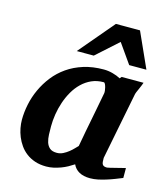

<svg xmlns="http://www.w3.org/2000/svg" viewBox="-110 -807 788 905"><g transform="rotate(15 284.0 -355.0)"><path d="M375 -394Q375.5 -396 374.8 -403.8Q374 -411.6 371.8 -420.2Q369.6 -428.7 366.5 -435.3Q363.3 -441.9 358.9 -441.9Q326.7 -441.9 300.5 -430.2Q274.4 -418.5 253.7 -398.4Q232.9 -378.4 217.8 -352.1Q202.6 -325.7 192.6 -296.1Q182.6 -266.6 177.7 -235.8Q172.9 -205.1 172.9 -176.8Q172.9 -156.7 173.6 -136.7Q174.3 -116.7 179.4 -100.1Q184.6 -83.5 196.5 -73.2Q208.5 -63 231 -63Q247.1 -63 261.5 -70.3Q275.9 -77.6 287.8 -87.2Q299.8 -96.7 308.8 -106.4Q317.9 -116.2 323.2 -121.1Q326.7 -141.1 328.9 -152.1Q331.1 -163.1 332.8 -173.1Q334.5 -183.1 336.9 -195.8Q339.4 -208.5 344 -232.2Q348.6 -255.9 356 -294.2Q363.3 -332.5 375 -394ZM564.9 -29.8Q547.9 -22.9 529.1 -15.6Q510.3 -8.3 490.7 -2.2Q471.2 3.9 451.7 8.1Q432.1 12.2 413.1 12.2Q381.3 12.2 360.1 0.5Q338.9 -11.2 329.1 -33.2Q315.9 -24.4 300.8 -16.1Q285.6 -7.8 269 -1.7Q252.4 4.4 234.9 8.3Q217.3 12.2 199.2 12.2Q168.5 12.2 144 3.9Q119.6 -4.4 101.1 -18.6Q82.5 -32.7 69.6 -51.3Q56.6 -69.8 48.3 -90.1Q40 -110.4 36.1 -131.3Q32.2 -152.3 32.2 -170.9Q32.2 -208 40.3 -246.8Q48.3 -285.6 65.2 -322.3Q82 -358.9 107.4 -391.4Q132.8 -423.8 167.5 -448Q202.1 -472.2 246.3 -486.1Q290.5 -500 344.2 -500Q366.2 -500 387.9 -494.1Q409.7 -488.3 426.8 -479L434.1 -487.8H541Q538.6 -480.5 534.7 -471.2Q530.8 -461.9 526.9 -453.1Q522.9 -444.3 519.8 -437.3Q516.6 -430.2 516.1 -426.8L451.2 -97.2Q451.2 -85.9 451.9 -78.1Q452.6 -70.3 455.6 -65.7Q458.5 -61 463.9 -59.1Q469.2 -57.1 478 -57.1Q480 -57.1 492.4 -60.1Q504.9 -63 519.8 -66.9Q534.7 -70.8 547.9 -74Q561 -77.1 564.9 -78.1ZM454.1 -550.8 387.2 -646 281.2 -550.8H198.2L343.3 -722.2H460.9L538.1 -550.8Z"/></g></svg>

Font: Charis SIL
Style: Bold Italic
Weight: 700
Italic angle: -11°
Foundry: SIL International
Version: Version 4.112